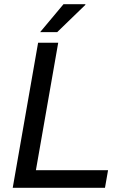

<svg xmlns="http://www.w3.org/2000/svg" viewBox="-20 -888 576 908"><path d="M40.2 0 160.2 -686H255.3L149.8 -83.1H491L476.5 0ZM169.7 -736 280.2 -868H383.7V-865L250.4 -736Z"/></svg>

Font: Archivo Variable SemiBold
Style: Italic
Weight: 600
Italic angle: -10°
Designer: Hector Gatti
Foundry: Omnibus-Type
Version: Version 2.001